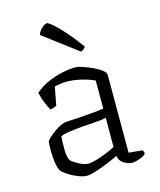

<svg xmlns="http://www.w3.org/2000/svg" viewBox="-111 -814 748 898"><g transform="rotate(-15 263.0 -365.0)"><path d="M198 4Q182 4 157.5 -5.5Q133 -15 112 -28.5Q91 -42 83 -52Q75 -62 70 -90.5Q65 -119 65 -152Q65 -164 65.5 -175Q66 -186 67 -196Q67 -200 77 -210Q87 -220 102 -231.5Q117 -243 132.5 -252Q148 -261 159 -263Q170 -265 187 -266Q204 -267 226 -268Q253 -270 291.5 -273Q330 -276 353 -280V-416Q319 -431 284 -438.5Q249 -446 220 -446Q206 -446 191 -444Q176 -442 161 -439L144 -349Q140 -348 132 -344.5Q124 -341 113 -340Q105 -355 95 -378Q85 -401 79 -430Q105 -453 139.5 -468.5Q174 -484 210 -492Q246 -500 275 -500Q289 -500 311.5 -492.5Q334 -485 358 -474Q382 -463 398 -450.5Q414 -438 414 -428V-50L480 -44Q482 -42 484 -36.5Q486 -31 486 -26Q478 -16 455.5 -8Q433 0 420 0Q401 0 380 -12.5Q359 -25 355 -50Q325 -36 294 -23.5Q263 -11 237.5 -3.5Q212 4 198 4ZM221 -49Q235 -49 260 -56.5Q285 -64 311 -74.5Q337 -85 353 -94V-235Q323 -229 298 -228Q273 -227 238 -224Q203 -221 172 -216.5Q141 -212 130 -205Q128 -177 128 -143.5Q128 -110 138 -88Q152 -75 176.5 -62Q201 -49 221 -49ZM322 -564 156 -689Q161 -706 176 -720Q191 -734 201 -734Q212 -734 253.5 -692.5Q295 -651 345 -582Q342 -578 336 -572.5Q330 -567 322 -564Z"/></g></svg>

Font: Texturina Thin
Style: Regular
Weight: 100
Designer: Guillermo Torres Carreño
Foundry: Omnibus-Type
Version: Version 1.002; ttfautohint (v1.8.3)